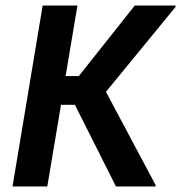

<svg xmlns="http://www.w3.org/2000/svg" viewBox="-20 -670 651 690"><path d="M25 0 133.3 -650H258.3L215.8 -396.7H263.3L464.2 -650H610.8V-645L360.8 -340L539.2 -5V0H396.7L249.2 -293.3H199.2L150 0Z"/></svg>

Font: Familjen Grotesk SemiBold
Style: Italic
Weight: 600
Italic angle: -9.46201°
Designer: Anders Wikstroem, Jonas Baeckman, Matilda Gysing, Kristian Moeller
Foundry: Familjen STHLM AB
Version: Version 2.002